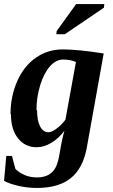

<svg xmlns="http://www.w3.org/2000/svg" viewBox="-37 -718 557 948"><path d="M143 -173 146 -175Q146 -122 161 -94Q176 -65 202 -65Q218 -65 241 -82Q264 -98 286 -127L338 -412Q310 -424 275 -424Q239 -424 209 -390Q179 -355 161 -296Q143 -236 143 -173ZM17 -154 15 -155Q15 -242 48 -317Q81 -392 140 -433Q199 -474 272 -474Q349 -474 475 -454L391 14Q372 114 312 162Q252 210 145 210Q98 210 55 200Q8 189 -17 175L-6 52H22L39 116Q57 134 84 146Q111 158 146 158Q178 158 201 146Q224 134 237 110Q250 86 258 36Q269 -32 281 -72Q251 -33 215 -12Q179 9 144 9Q87 9 52 -35Q17 -79 17 -154ZM241 -549 243 -565 339 -698H478L476 -680L283 -549Z"/></svg>

Font: Libra Serif Modern
Style: Bold Italic
Weight: 700
Italic angle: -12°
Designer: Stefan Peev, Context Ltd
Foundry: Stefan Peev, Context Ltd
Version: Version 1.000